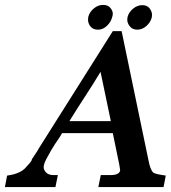

<svg xmlns="http://www.w3.org/2000/svg" viewBox="-27 -763 696 783"><path d="M393 -743Q413 -743 423 -731Q433 -719 433 -707Q433 -701 431 -695Q426 -674 409.5 -658Q393 -642 373 -642Q352 -642 342 -655Q332 -668 332 -682Q332 -688 333 -694Q338 -714 355.5 -728.5Q373 -743 393 -743ZM553 -742Q573 -742 583 -729Q593 -716 593 -702Q593 -697 592 -692Q587 -672 570 -657Q553 -642 533 -642Q513 -642 502.5 -655.5Q492 -669 492 -682Q492 -687 493 -693Q498 -713 515.5 -727.5Q533 -742 553 -742ZM226 -220Q219 -207 210 -194L197 -175Q189 -162 181 -149Q170 -129 162 -114.5Q154 -100 152 -89Q151 -85 151 -82Q151 -70 161 -59.5Q171 -49 191 -49H209L199 0H-7L2 -47Q57 -54 80 -82Q87 -90 92.5 -96Q98 -102 102 -109Q103 -112 103 -113.5Q103 -115 107 -119Q110 -125 117.5 -135.5Q125 -146 132 -159L433 -636H469L579 -107Q585 -75 596 -61Q601 -56 614.5 -53Q628 -50 649 -47L640 0H374L384 -49H424Q458 -49 463 -67Q463 -69 462 -76Q461 -83 459 -94L433 -220ZM383 -470Q351 -417 320.5 -370.5Q290 -324 256 -269H425Z"/></svg>

Font: New Athena Unicode
Style: Bold Italic
Weight: 700
Designer: J. Rusten 1997; rev. by R. Hancock 2001, 2002, rev. by D. Mastronarde 2002-2021
Foundry: Society for Classical Studies (formerly American Philological Association)
Version: Version 5.008